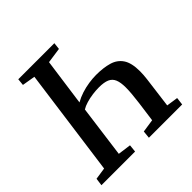

<svg xmlns="http://www.w3.org/2000/svg" viewBox="-191 -905 1067 1067"><g transform="rotate(-45 343.0 -371.5)"><path d="M13.5 0 19.5 -44.5 89.5 -55 176 -689.5 99 -702.5 103 -743H386.5L382 -702.5L291 -689.5L252.5 -411.5Q277.5 -426 307.8 -435.8Q338 -445.5 368.8 -450Q399.5 -454.5 426 -454.5Q483 -454.5 525 -442.2Q567 -430 590 -396Q613 -362 613 -296Q613 -282.5 612 -267.8Q611 -253 609 -237L585.5 -55L653.5 -45L648 0H386.5L391 -44.5L468 -56L484 -174Q488.5 -209 491 -237.2Q493.5 -265.5 493.5 -288Q493.5 -327.5 483.8 -351Q474 -374.5 451 -384.5Q428 -394.5 388 -394.5Q365 -394.5 338.2 -391Q311.5 -387.5 287 -380.2Q262.5 -373 246 -362.5L205 -55L282.5 -44.5L278 0Z"/></g></svg>

Font: Merriweather 24pt Medium
Style: Italic
Weight: 500
Italic angle: -7.8°
Version: Version 2.101